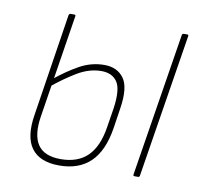

<svg xmlns="http://www.w3.org/2000/svg" viewBox="-61 -545 655 618"><g transform="rotate(10 266.0 -235.5)"><path d="M170 8Q106 8 79 -29Q52 -66 64 -139L116 -474Q118 -479 121 -479H134Q139 -479 138 -474L85 -138Q75 -76 96 -44.5Q117 -13 171 -13Q227 -13 259 -44.5Q291 -76 301 -141L311 -204Q320 -267 303.5 -291Q287 -315 252 -315Q212 -315 173 -291.5Q134 -268 95 -236L99 -261Q138 -293 176.5 -314.5Q215 -336 258 -336Q300 -336 321.5 -306.5Q343 -277 332 -207L322 -141Q310 -65 272 -28.5Q234 8 170 8ZM416 0Q410 0 411 -5L486 -474Q487 -479 492 -479H503Q508 -479 507 -474L432 -5Q431 0 427 0Z"/></g></svg>

Font: Sofia Sans Condensed Thin
Style: Italic
Weight: 250
Italic angle: -9°
Version: Version 4.100